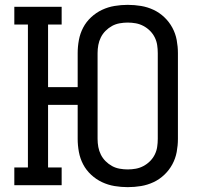

<svg xmlns="http://www.w3.org/2000/svg" viewBox="-20 -763 840 791"><path d="M506 8Q479 8 452 3.5Q425 -1 400.5 -12.5Q376 -24 355.5 -43Q335 -62 322.5 -86Q310 -110 305 -137Q300 -164 300 -191V-331H178V-73H234V0H39V-73H95V-662H39V-735H234V-662H178V-404H300V-544Q300 -571 305 -598Q310 -625 322.5 -649Q335 -673 355.5 -692Q376 -711 400.5 -722.5Q425 -734 452 -738.5Q479 -743 506 -743Q534 -743 561 -738.5Q588 -734 612.5 -722.5Q637 -711 657 -692Q677 -673 690 -649Q703 -625 708 -598Q713 -571 713 -544V-191Q713 -164 708 -137Q703 -110 690 -86Q677 -62 657 -43Q637 -24 612.5 -12.5Q588 -1 561 3.5Q534 8 506 8ZM506 -65Q523 -65 539.5 -68Q556 -71 571 -79Q586 -87 598 -99Q610 -111 617.5 -126Q625 -141 627.5 -157.5Q630 -174 630 -191V-544Q630 -561 627.5 -577.5Q625 -594 617.5 -609Q610 -624 598 -636Q586 -648 571 -656Q556 -664 539.5 -667Q523 -670 506 -670Q490 -670 473 -667Q456 -664 441.5 -656Q427 -648 415 -636Q403 -624 395.5 -609Q388 -594 385 -577.5Q382 -561 382 -544V-191Q382 -174 385 -157.5Q388 -141 395.5 -126Q403 -111 415 -99Q427 -87 441.5 -79Q456 -71 473 -68Q490 -65 506 -65Z"/></svg>

Font: Iosevka Etoile
Style: Regular
Weight: 400
Designer: Belleve Invis
Foundry: Belleve Invis
Version: Version 33.2.4